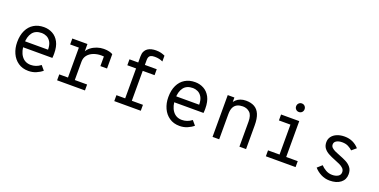

<svg xmlns="http://www.w3.org/2000/svg" viewBox="-19 -1453 4351 2206"><g transform="rotate(20 2156.0 -350.0)"><path d="M318.2 12Q244.9 12 192.8 -24.1Q140.6 -60.1 113.1 -120.9Q85.5 -181.8 85.5 -256Q85.5 -340.5 114.4 -400.2Q143.2 -460 195.6 -491.5Q247.9 -523 318.2 -523Q376 -523 424.2 -497Q472.5 -471 501.5 -416.8Q530.5 -362.5 530.5 -277.2Q530.5 -267.9 530.2 -254.1Q529.9 -240.2 528 -223H149.5V-294.8H449Q448.1 -356 427.2 -389.8Q406.4 -423.6 376.3 -437.1Q346.2 -450.5 318.2 -450.5Q240.6 -450.5 203.9 -401.2Q167.2 -352 167.2 -269.2Q167.2 -173.5 207.9 -117.9Q248.6 -62.2 320.8 -62.2Q351.4 -62.2 381.5 -72.2Q411.6 -82.1 440.5 -104.8L486.2 -51.2Q454.6 -24.1 411.3 -6.1Q368 12 318.2 12Z M667 0V-72.5H773.5V-438.5H667V-511H852V-396.5L846 -410.8Q861.9 -445.2 894.6 -470.4Q927.2 -495.6 968.1 -509.3Q1009 -523 1049.5 -523Q1088.4 -523 1116 -516.1Q1143.6 -509.1 1159.8 -499V-323.5H1078.5V-474.8L1103.5 -436Q1090.8 -439.6 1076.7 -441.1Q1062.6 -442.5 1047 -442.5Q996.4 -442.5 953 -425.8Q909.6 -409 883.3 -376.5Q857 -344 857 -296.8V-72.5H1007.5V0Z M1473 0V-438.5H1366V-511H1473V-586.2Q1473 -622.9 1485.1 -647.1Q1497.1 -671.4 1517.9 -685.6Q1538.8 -699.9 1564.8 -705.9Q1590.9 -712 1618.8 -712Q1655.1 -712 1681.6 -704.9Q1708 -697.9 1729.5 -687.8V-616.8Q1707.8 -627.1 1684.2 -632.4Q1660.6 -637.8 1630.2 -637.8Q1597.9 -637.8 1581.6 -629.2Q1565.4 -620.8 1559.8 -605.9Q1554.2 -591.1 1554.2 -572.5V-511H1699.2V-438.5H1554.2V0ZM1366 0V-72.5H1690.2V0Z M2166.2 12Q2092.9 12 2040.8 -24.1Q1988.6 -60.1 1961.1 -120.9Q1933.5 -181.8 1933.5 -256Q1933.5 -340.5 1962.4 -400.2Q1991.2 -460 2043.6 -491.5Q2095.9 -523 2166.2 -523Q2224 -523 2272.2 -497Q2320.5 -471 2349.5 -416.8Q2378.5 -362.5 2378.5 -277.2Q2378.5 -267.9 2378.2 -254.1Q2377.9 -240.2 2376 -223H1997.5V-294.8H2297Q2296.1 -356 2275.2 -389.8Q2254.4 -423.6 2224.3 -437.1Q2194.2 -450.5 2166.2 -450.5Q2088.6 -450.5 2051.9 -401.2Q2015.2 -352 2015.2 -269.2Q2015.2 -173.5 2055.9 -117.9Q2096.6 -62.2 2168.8 -62.2Q2199.4 -62.2 2229.5 -72.2Q2259.6 -82.1 2288.5 -104.8L2334.2 -51.2Q2302.6 -24.1 2259.3 -6.1Q2216 12 2166.2 12Z M2567.5 0V-511H2648.8V-415.5L2636 -433Q2648 -460.8 2669.9 -480.9Q2691.8 -501 2721.8 -512Q2751.9 -523 2788.5 -523Q2849.6 -523 2891.9 -499.4Q2934.1 -475.9 2955.8 -424.6Q2977.5 -373.2 2977.5 -290.2V0H2896.2V-306Q2896.2 -384.4 2861.6 -416.4Q2827 -448.5 2776 -448.5Q2739.1 -448.5 2710.4 -435.6Q2681.6 -422.6 2665.2 -392.1Q2648.8 -361.5 2648.8 -308V0Z M3360.5 -15V-511H3441.8V-15ZM3219.5 0V-72.5H3582.8V0ZM3219.5 -438.5V-511H3405.5V-438.5ZM3400.9 -607.5Q3379.2 -607.5 3364.4 -622.5Q3349.5 -637.5 3349.5 -659.2Q3349.5 -681.8 3364.4 -697Q3379.2 -712.2 3400.9 -712.2Q3423.8 -712.2 3438.2 -697Q3452.8 -681.8 3452.8 -659.2Q3452.8 -637.5 3438.2 -622.5Q3423.8 -607.5 3400.9 -607.5Z M4001 12Q3944.6 12 3895 -13.4Q3845.4 -38.9 3812.5 -77.5L3868.2 -127Q3891.5 -101.1 3927.9 -80.3Q3964.2 -59.5 4007 -59.5Q4049 -59.5 4077.8 -76.6Q4106.5 -93.8 4106.5 -127.5Q4106.5 -155 4088.2 -173.6Q4069.9 -192.2 4040.2 -206Q4010.6 -219.8 3976.5 -232.8Q3932.9 -249.6 3896.5 -269.3Q3860.1 -289 3838.3 -317.9Q3816.5 -346.9 3816.5 -390.5Q3816.5 -430.9 3839.6 -460.6Q3862.6 -490.4 3902.9 -506.7Q3943.1 -523 3994 -523Q4050.6 -523 4095.1 -501.8Q4139.6 -480.5 4170.8 -444.2L4116.8 -399Q4096.9 -418 4065.7 -434.8Q4034.5 -451.5 3990.2 -451.5Q3946.8 -451.5 3920.4 -435.5Q3894 -419.5 3894 -390.8Q3894 -367.8 3911 -351.9Q3928 -336 3955.2 -323.6Q3982.5 -311.2 4013.8 -299.5Q4054.4 -284.2 4093.6 -264.8Q4132.8 -245.4 4158.4 -213.8Q4184 -182.2 4184 -130.8Q4184 -65.1 4134.6 -26.6Q4085.2 12 4001 12Z"/></g></svg>

Font: Overpass Mono Light
Style: Regular
Weight: 300
Monospace: yes
Designer: Delve Withrington, Dave Bailey
Foundry: Delve Fonts LLC
Version: Version 4.000